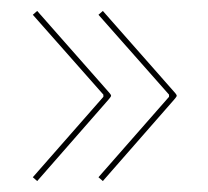

<svg xmlns="http://www.w3.org/2000/svg" viewBox="-20 -435 380 351"><path d="M168 -104 298 -252.5C299 -253.5 303 -258.5 303 -259.5V-260.5C303 -262 298.5 -267 298 -267.5L168 -415L160 -408L289 -262V-258L160 -111ZM48 -104 178 -252.5C179 -253.5 183 -258.5 183 -259.5V-260.5C183 -262 178.5 -267 178 -267.5L48 -415L40 -408L169 -262V-258L40 -111Z"/></svg>

Font: ZnikomitSC
Style: Regular
Weight: 100
Designer: gluk
Foundry: gluk
Version: Version 0.55